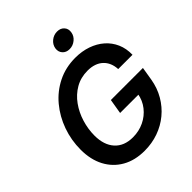

<svg xmlns="http://www.w3.org/2000/svg" viewBox="-258 -1093 1253 1253"><g transform="rotate(-45 368.5 -466.5)"><path d="M340.8 11.2Q251.5 11.2 186.3 -25.9Q121.1 -63 85.4 -130.4Q49.8 -197.8 49.8 -289.1Q49.8 -377 78.6 -457.8Q107.4 -538.6 160.2 -602.1Q212.9 -665.5 286.4 -702.1Q359.9 -738.8 449.2 -738.8Q510.3 -738.8 561.5 -720.9Q612.8 -703.1 650.4 -670.2Q688 -637.2 708.3 -591.1Q728.5 -544.9 727.1 -488.3H595.2Q593.8 -519 583.3 -543.7Q572.8 -568.4 553.7 -586.2Q534.7 -604 507.8 -613.3Q481 -622.6 446.8 -622.6Q383.3 -622.6 333.5 -593.8Q283.7 -564.9 249.3 -516.8Q214.8 -468.8 196.8 -409.7Q178.7 -350.6 178.7 -291Q178.7 -203.6 223.4 -154.3Q268.1 -105 348.6 -105Q404.8 -105 452.1 -127.7Q499.5 -150.4 531.2 -190.9Q563 -231.4 571.8 -284.2L602.5 -276.9H401.4L418.5 -379.4H714.4L699.2 -287.1Q688 -220.2 656 -165.3Q624 -110.4 576.2 -70.8Q528.3 -31.2 468.3 -10Q408.2 11.2 340.8 11.2ZM463.4 -804.2Q432.1 -804.2 414.3 -824.5Q396.5 -844.7 400.9 -874Q405.8 -903.8 430.4 -923.8Q455.1 -943.8 486.3 -943.8Q517.6 -943.8 535.4 -923.8Q553.2 -903.8 548.3 -874Q543.9 -844.7 519.3 -824.5Q494.6 -804.2 463.4 -804.2Z"/></g></svg>

Font: Inter 28pt SemiBold
Style: Italic
Weight: 600
Italic angle: -9.3988°
Designer: Rasmus Andersson
Foundry: rsms
Version: Version 4.001;git-66647c0bb